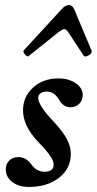

<svg xmlns="http://www.w3.org/2000/svg" viewBox="-20 -726 382 759"><path d="M95 13Q54 13 28.5 -6.5Q3 -26 3 -56Q3 -78 16.5 -91.5Q30 -105 53 -105Q83 -105 104 -76Q125 -47 155 -47Q192 -47 192 -75Q192 -90 178 -110.5Q164 -131 131 -165Q71 -228 71 -290Q71 -344 111 -380Q151 -416 211 -416Q252 -416 279.5 -397Q307 -378 307 -350Q307 -329 293 -315.5Q279 -302 259 -302Q229 -302 212 -334Q194 -364 165 -364Q150 -364 140.5 -357.5Q131 -351 131 -339Q131 -309 195 -242Q230 -204 245 -175Q260 -146 260 -117Q260 -60 213.5 -23.5Q167 13 95 13ZM94 -505Q90 -501 84 -505.5Q78 -510 74.5 -517Q71 -524 74 -527L224 -690Q238 -706 253 -706Q266 -706 273 -690L342 -526Q344 -519 337.5 -512.5Q331 -506 322 -503.5Q313 -501 310 -507L251 -597Q241 -611 235 -611Q226 -611 209 -597Z"/></svg>

Font: Junicode SmExp
Style: Bold Italic
Weight: 700
Width: 6
Italic angle: -11°
Designer: Peter S. Baker
Version: Version 2.205; ttfautohint (v1.8.4)